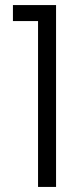

<svg xmlns="http://www.w3.org/2000/svg" viewBox="-20 -737 332 757"><path d="M130 -654C130 -654 130 0 130 0C130 0 201 0 201 0C201 0 201 -717 201 -717C201 -717 31 -717 31 -717C31 -717 31 -654 31 -654C31 -654 130 -654 130 -654Z"/></svg>

Font: wox.body
Style: Regular
Weight: 500
Designer: Ninad Kale (Devanagari), Jonny Pinhorn (Latin)
Foundry: Indian Type Foundry
Version: ""